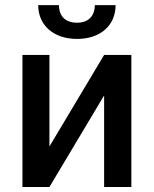

<svg xmlns="http://www.w3.org/2000/svg" viewBox="-20 -748 614 768"><path d="M177.7 -162.1V-528.3H69.8V0H177.7L396.5 -366.2V0H505.4V-528.3H396.5ZM359.4 -727.5C359.4 -689.9 338.9 -657.2 288.1 -657.2C235.4 -657.2 215.8 -689.9 215.8 -727.5H132.8C132.8 -647.9 193.4 -592.3 288.1 -592.3C382.3 -592.3 442.4 -647 442.4 -727.5Z"/></svg>

Font: Bert Sans Medium
Style: Regular
Weight: 500
Designer: Christian Robertson (Google), Cristiano Sobral
Foundry: Google, Cristiano Sobral
Version: Version 3.101